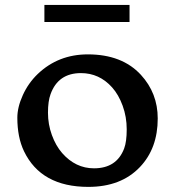

<svg xmlns="http://www.w3.org/2000/svg" viewBox="-20 -730 695 762"><path d="M48.8 0ZM48.8 -262.7Q48.8 -304.7 70.6 -352.5Q92.3 -400.4 129.9 -436.5Q211.4 -514.2 328.6 -514.2Q464.4 -514.2 539.1 -433.1Q606 -360.4 606 -259.8Q606 -141.1 535.2 -66.9Q460.4 11.7 330.6 11.7Q143.1 11.7 75.2 -129.9Q48.8 -185.1 48.8 -262.7ZM180.7 -356.4Q170.4 -328.6 170.4 -282.7Q170.4 -236.8 185.8 -194.3Q201.2 -151.9 226.6 -122.6Q279.8 -62 353 -62Q442.9 -62 472.7 -140.6Q482.9 -167.5 482.9 -216.8Q482.9 -266.1 466.8 -310.3Q450.7 -354.5 424.8 -383.3Q374 -439.9 301.3 -439.9Q210.9 -439.9 180.7 -356.4ZM156.2 -710.4H494.1V-642.6H156.2Z"/></svg>

Font: Stoke
Style: Regular
Weight: 400
Designer: Nicole Fally
Foundry: Nicole Fally
Version: Version 1.002